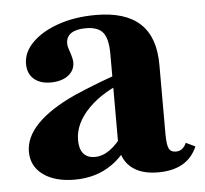

<svg xmlns="http://www.w3.org/2000/svg" viewBox="-41 -503 599 561"><g transform="rotate(-5 258.0 -223.0)"><path d="M401 14Q349 14 320.5 -11.5Q292 -37 292 -83V-343Q292 -387 277.5 -405.5Q263 -424 227 -424Q199 -424 184 -414Q169 -404 169 -384Q169 -379 170.5 -373Q172 -367 175 -359Q182 -338 182 -328Q182 -304 162.5 -289.5Q143 -275 111 -275Q80 -275 62 -291Q44 -307 44 -335Q44 -370 73 -398.5Q102 -427 150.5 -443.5Q199 -460 259 -460Q346 -460 389 -420Q432 -380 432 -299V-96Q432 -65 437.5 -53.5Q443 -42 458 -42Q469 -42 476.5 -48Q484 -54 489 -65L516 -52Q488 14 401 14ZM157 14Q99 14 64.5 -11Q30 -36 30 -79Q30 -121 67 -159.5Q104 -198 178 -232Q210 -246 252.5 -262.5Q295 -279 335 -291L336 -262Q263 -237 219.5 -193Q176 -149 176 -100Q176 -74 187.5 -60.5Q199 -47 221 -47Q244 -47 266 -63Q288 -79 306 -107Q324 -135 334 -170L340 -113Q312 -50 265.5 -18Q219 14 157 14Z"/></g></svg>

Font: Baskervville
Style: Bold
Weight: 700
Version: Version 1.100